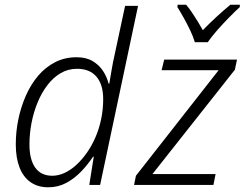

<svg xmlns="http://www.w3.org/2000/svg" viewBox="-20 -785 1038 815"><path d="M185 10Q141 10 110 -11.5Q79 -33 63 -74Q47 -115 47 -172Q47 -226 58 -279Q69 -332 90 -379.5Q111 -427 142 -463.5Q173 -500 214 -521Q255 -542 305 -542Q346 -542 373.5 -525.5Q401 -509 417.5 -483.5Q434 -458 441 -430H444Q448 -453 451.5 -475Q455 -497 459.5 -519.5Q464 -542 469 -564L511 -760H566L405 0H359L378 -120H375Q354 -88 325.5 -58Q297 -28 262 -9Q227 10 185 10ZM202 -39Q228 -39 254 -51Q280 -63 304 -85Q328 -107 349 -137Q370 -167 385.5 -203Q401 -239 409.5 -280Q418 -321 418 -364Q418 -426 389.5 -459.5Q361 -493 307 -493Q269 -493 237.5 -474.5Q206 -456 181.5 -424Q157 -392 140 -351Q123 -310 114 -264Q105 -218 105 -172Q105 -108 129.5 -73.5Q154 -39 202 -39ZM549 0 557 -39 908 -487H666L677 -532H986L977 -489L627 -46H895L886 0ZM807 -606Q800 -630 787 -657Q774 -684 759.5 -710Q745 -736 733 -755L734 -765H770Q782 -751 794.5 -732.5Q807 -714 819 -694.5Q831 -675 841 -657Q868 -685 899 -713.5Q930 -742 958 -765H998V-755Q979 -738 952.5 -711Q926 -684 901.5 -656Q877 -628 862 -606Z"/></svg>

Font: Noto Sans Display Light
Style: Italic
Weight: 300
Italic angle: -12°
Designer: Monotype Design Team
Foundry: Monotype Imaging Inc.
Version: Version 2.003